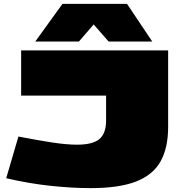

<svg xmlns="http://www.w3.org/2000/svg" viewBox="-20 -960 955 990"><path d="M12 -41 75 -256Q173 -237 248 -225.5Q323 -214 377 -214Q458 -214 492.5 -243Q527 -272 527 -339V-467H89V-700H847V-306Q847 -198 808 -128Q769 -58 681.5 -24Q594 10 448 10Q354 10 243.5 -1.5Q133 -13 12 -41ZM162 -746 302 -940H635L765 -746H540L463 -834L387 -746Z"/></svg>

Font: Georama ExtraExtended Black
Style: Regular
Weight: 900
Width: 8
Designer: Jean-Baptiste Levee
Foundry: Production Type
Version: Version 1.000